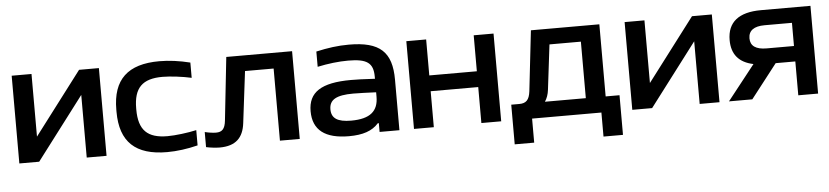

<svg xmlns="http://www.w3.org/2000/svg" viewBox="-41 -731 4706 1090"><g transform="rotate(-5 2312.0 -186.0)"><path d="M44 0H157L428 -357V0H541V-500H428L157 -143V-500H44Z M619 -256V-244C619 -72 706 9 886 9C941 9 1001 1 1061 -14V-101C1013 -90 941 -81 896 -81C782 -81 732 -129 732 -247V-253C732 -371 782 -419 896 -419C941 -419 1013 -410 1061 -399V-486C1001 -501 941 -509 886 -509C706 -509 619 -428 619 -256Z M1330 -117 1366 -411H1529V0H1642V-500H1267L1228 -141C1223 -92 1205 -77 1172 -77C1156 -77 1132 -80 1108 -86V0C1130 5 1164 9 1185 9C1277 9 1320 -35 1330 -117Z M1966 -509C1903 -509 1846 -501 1779 -486V-399C1840 -412 1900 -419 1954 -419C2061 -419 2097 -394 2097 -315V-303C2033 -307 1987 -308 1961 -308C1790 -308 1717 -259 1717 -151C1717 -43 1787 9 1922 9C2001 9 2055 -9 2091 -50H2097V0H2210V-288C2210 -446 2143 -509 1966 -509ZM1830 -152C1830 -207 1870 -230 1967 -230C1998 -230 2050 -228 2097 -226V-201C2097 -119 2051 -78 1942 -78C1864 -78 1830 -101 1830 -152Z M2293 0H2406V-205H2677V0H2790V-500H2677V-295H2406V-500H2293Z M2901 -89H2855V137H2966V0H3361V137H3472V-89H3393V-500H3003L2964 -156C2958 -106 2939 -89 2901 -89ZM3047 -89C3059 -107 3067 -129 3070 -155L3101 -411H3280V-89Z M3537 0H3650L3921 -357V0H4034V-500H3921L3650 -143V-500H3537Z M4596 -500H4314C4187 -500 4122 -448 4122 -346C4122 -265 4163 -216 4245 -199L4088 0H4221L4371 -193H4483V0H4596ZM4235 -346C4235 -390 4266 -413 4327 -413H4483V-281H4327C4266 -281 4235 -303 4235 -346Z"/></g></svg>

Font: LT Wave Medium
Style: Regular
Weight: 500
Designer: Daniel Lyons
Version: Version 2.5 (Glyphs App)